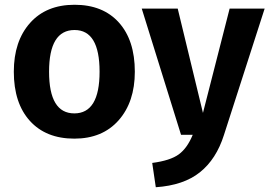

<svg xmlns="http://www.w3.org/2000/svg" viewBox="-20 -566 1131 806"><path d="M546 -265Q546 -138 478 -61Q410 16 292 16Q173 16 105.5 -58.5Q38 -133 38 -265Q38 -393 106 -469.5Q174 -546 293 -546Q412 -546 479 -471.5Q546 -397 546 -265ZM1091 -530 920 1Q888 102 819.5 157Q751 212 634 220L619 118Q695 108 730.5 82Q766 56 789 0H740L575 -530H726L832 -92L944 -530ZM293 -440Q186 -440 186 -265Q186 -90 292 -90Q398 -90 398 -265Q398 -440 293 -440Z"/></svg>

Font: Fira Sans SemiBold
Style: Regular
Weight: 600
Designer: bBox Type GmbH & Carrois Corporate GbR & Edenspiekermann AG
Foundry: bBox Type GmbH & Carrois Corporate GbR & Edenspiekermann AG
Version: Version 4.301;PS 004.301;hotconv 1.0.88;makeotf.lib2.5.64775